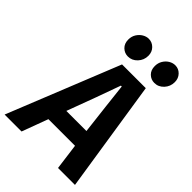

<svg xmlns="http://www.w3.org/2000/svg" viewBox="-305 -1066 1178 1178"><g transform="rotate(45 284.0 -477.0)"><path d="M-32 0 260 -727H466L578.5 0H431.5L409 -170H178L115 0ZM220 -283.5H394.5L372 -474.5L354.5 -630H347L291 -474.5ZM250.5 -786.5Q221.5 -786.5 200.2 -807Q179 -827.5 179 -862Q179 -889.5 192 -910.2Q205 -931 224.8 -942.8Q244.5 -954.5 265 -954.5Q294.5 -954.5 315.8 -933Q337 -911.5 337 -879Q337 -841 311.5 -813.8Q286 -786.5 250.5 -786.5ZM480 -786.5Q451 -786.5 430 -806.8Q409 -827 409 -862Q409 -889 421.8 -910Q434.5 -931 454.2 -942.8Q474 -954.5 495 -954.5Q524.5 -954.5 545.2 -933Q566 -911.5 566 -879Q566 -841 540.8 -813.8Q515.5 -786.5 480 -786.5Z"/></g></svg>

Font: Spline Sans Mono SemiBold
Style: Italic
Weight: 600
Italic angle: -4°
Monospace: yes
Version: Version 1.004